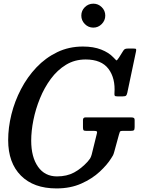

<svg xmlns="http://www.w3.org/2000/svg" viewBox="-20 -1015 773 1046"><path d="M446 -375.5H693.5Q703 -375.5 708.2 -373Q713.5 -370.5 713.5 -360V-322.5Q713.5 -309 709.2 -305.5Q705 -302 691 -302H648.5Q635 -302 633 -296.8Q631 -291.5 628 -281.5L602 -186.5Q599 -175.5 595.5 -168.5Q592 -161.5 586 -153Q564.5 -118 523.5 -79.8Q482.5 -41.5 423.2 -15Q364 11.5 287.5 11.5Q163.5 11.5 94 -58.2Q24.5 -128 24.5 -251.5Q24.5 -320 42.2 -391.8Q60 -463.5 94.5 -529.5Q129 -595.5 178.5 -647.8Q228 -700 291.8 -730.8Q355.5 -761.5 431.5 -761.5Q489.5 -761.5 531.2 -745Q573 -728.5 597 -703Q609.5 -689.5 613.2 -686.5Q617 -683.5 628 -701L651.5 -738.5Q655.5 -745 660.8 -747.8Q666 -750.5 677 -750.5H707Q719 -750.5 721 -747.8Q723 -745 721 -735L673.5 -509.5Q671 -498.5 667 -494.2Q663 -490 649.5 -490H619.5Q607.5 -490 605.2 -493.5Q603 -497 603.5 -506.5Q609.5 -588.5 571 -639.8Q532.5 -691 446.5 -691Q387 -691 339.8 -662.2Q292.5 -633.5 257 -585.5Q221.5 -537.5 197.8 -479.2Q174 -421 162 -361Q150 -301 150 -249Q150 -159.5 187 -106.8Q224 -54 290.5 -54Q344 -54 383.5 -75.2Q423 -96.5 458 -135Q466 -144 470.8 -151.5Q475.5 -159 479.5 -173L507.5 -286.5Q510.5 -296.5 507.2 -299.2Q504 -302 492.5 -302H450.5Q438.5 -302 435.2 -305.5Q432 -309 432 -320.5V-361Q432 -375.5 446 -375.5ZM488.5 -864.5Q461.5 -864.5 442.2 -884Q423 -903.5 423 -930Q423 -957 442.2 -976Q461.5 -995 488.5 -995Q515 -995 534.2 -976Q553.5 -957 553.5 -930Q553.5 -903.5 534.2 -884Q515 -864.5 488.5 -864.5Z"/></svg>

Font: Besley* Narrow Medium
Style: Italic
Weight: 500
Width: 4
Italic angle: -13°
Designer: Owen Earl
Foundry: indestructible type*
Version: Version 3.000; ttfautohint (v1.8.3)